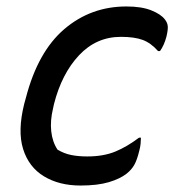

<svg xmlns="http://www.w3.org/2000/svg" viewBox="-20 -563 540 594"><path d="M371 -543Q418 -543 448 -531Q478 -519 490 -503Q498 -493 499 -482Q500 -471 495 -450Q488 -423 475 -405H469Q447 -430 421.5 -439.5Q396 -449 354 -449Q278 -449 224.5 -392Q171 -335 147 -241L144 -227Q135 -190 138.5 -157Q142 -124 158 -100Q178 -88 200 -83.5Q222 -79 250 -79Q300 -79 336.5 -94Q373 -109 410 -137H416Q416 -129 415 -118.5Q414 -108 411 -97Q404 -68 395.5 -53Q387 -38 372 -26Q352 -10 317 0.5Q282 11 229 11Q163 11 116 -17.5Q69 -46 51.5 -102Q34 -158 55 -242L60 -260Q97 -403 179 -473Q261 -543 371 -543Z"/></svg>

Font: Recursive Sn Csl St
Style: Italic
Weight: 400
Italic angle: -15°
Version: Version 1.079;hotconv 1.0.112;makeotfexe 2.5.65598; ttfautoh